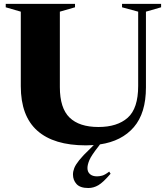

<svg xmlns="http://www.w3.org/2000/svg" viewBox="-20 -735 859 988"><path d="M487.5 17.5Q450 65 440 88.8Q430 112.5 430 130Q430 149.5 443 161Q456 172.5 479.5 172.5Q491 172.5 505.5 168.8Q520 165 542 148L549 159Q511 203.5 486.2 218Q461.5 232.5 434.5 232.5Q392.5 232.5 374 212.2Q355.5 192 355.5 163Q355.5 147 362.2 129.8Q369 112.5 387.8 89Q406.5 65.5 443 31L462.5 11.5Q443 13 422 13Q257 13 172 -62.5Q87 -138 87 -291.5V-675L9.5 -697.5V-715H366V-697.5L288 -675V-287Q288 -178.5 338 -130Q388 -81.5 486.5 -81.5Q583.5 -81.5 637.2 -129.2Q691 -177 691 -293V-675L608 -697.5V-715H809V-697.5L731 -675V-285Q731 -153 668.8 -80.8Q606.5 -8.5 494.5 8Z"/></svg>

Font: Newsreader Display
Style: Bold
Weight: 700
Designer: Hugues Gentile
Foundry: Production Type
Version: Version 1.001